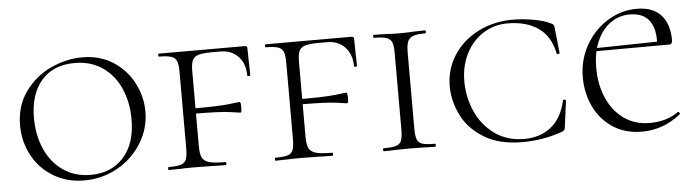

<svg xmlns="http://www.w3.org/2000/svg" viewBox="-38 -618 2774 769"><g transform="rotate(-5 1349.0 -234.0)"><path d="M37 -230Q37 -308 78 -365Q119 -422 181.5 -451Q244 -480 309 -480Q379 -480 432 -446Q485 -412 513.5 -357Q542 -302 542 -242Q542 -174 506 -115.5Q470 -57 408.5 -22.5Q347 12 275 12Q205 12 150.5 -21Q96 -54 66.5 -109.5Q37 -165 37 -230ZM484 -216Q484 -283 460 -338.5Q436 -394 389 -427Q342 -460 276 -460Q190 -460 142.5 -405Q95 -350 95 -254Q95 -186 119.5 -130Q144 -74 191 -41Q238 -8 302 -8Q385 -8 434.5 -63Q484 -118 484 -216Z M615 -12Q649 -12 665 -17Q681 -22 686.5 -36.5Q692 -51 692 -81V-387Q692 -417 686.5 -431Q681 -445 665 -450.5Q649 -456 615 -456Q613 -456 613 -462Q613 -468 615 -468H961Q971 -468 971 -460L972 -398Q973 -379 973 -350Q973 -347 967 -347Q961 -347 961 -350Q961 -397 934 -426Q907 -455 863 -455H829Q791 -455 773.5 -449.5Q756 -444 749.5 -430Q743 -416 743 -386V-85Q743 -53 750.5 -38.5Q758 -24 778.5 -18Q799 -12 844 -12Q847 -12 847 -6Q847 0 844 0Q809 0 790 -1L717 -2Q683 -2 666 -1L615 0Q613 0 613 -6Q613 -12 615 -12ZM723 -216V-237Q838 -237 877 -242Q916 -247 921 -247Q926 -247 926 -226Q926 -204 921 -204Q917 -204 878.5 -210Q840 -216 723 -216Z M1044 -12Q1078 -12 1094 -17Q1110 -22 1115.5 -36.5Q1121 -51 1121 -81V-387Q1121 -417 1115.5 -431Q1110 -445 1094 -450.5Q1078 -456 1044 -456Q1042 -456 1042 -462Q1042 -468 1044 -468H1390Q1400 -468 1400 -460L1401 -398Q1402 -379 1402 -350Q1402 -347 1396 -347Q1390 -347 1390 -350Q1390 -397 1363 -426Q1336 -455 1292 -455H1258Q1220 -455 1202.5 -449.5Q1185 -444 1178.5 -430Q1172 -416 1172 -386V-85Q1172 -53 1179.5 -38.5Q1187 -24 1207.5 -18Q1228 -12 1273 -12Q1276 -12 1276 -6Q1276 0 1273 0Q1238 0 1219 -1L1146 -2Q1112 -2 1095 -1L1044 0Q1042 0 1042 -6Q1042 -12 1044 -12ZM1152 -216V-237Q1267 -237 1306 -242Q1345 -247 1350 -247Q1355 -247 1355 -226Q1355 -204 1350 -204Q1346 -204 1307.5 -210Q1269 -216 1152 -216Z M1686 -12Q1689 -12 1689 -6Q1689 0 1686 0Q1659 0 1644 -1L1582 -2L1523 -1Q1507 0 1479 0Q1477 0 1477 -6Q1477 -12 1479 -12Q1514 -12 1530 -17Q1546 -22 1551.5 -36.5Q1557 -51 1557 -81V-387Q1557 -417 1551.5 -431Q1546 -445 1529.5 -450.5Q1513 -456 1479 -456Q1477 -456 1477 -462Q1477 -468 1479 -468L1523 -467Q1561 -465 1582 -465Q1607 -465 1645 -467L1686 -468Q1689 -468 1689 -462Q1689 -456 1686 -456Q1653 -456 1637 -450Q1621 -444 1615 -429.5Q1609 -415 1609 -385V-81Q1609 -50 1614.5 -36Q1620 -22 1635.5 -17Q1651 -12 1686 -12Z M2192 -451Q2199 -448 2201 -445Q2203 -442 2204 -434L2215 -331Q2215 -328 2209.5 -327Q2204 -326 2203 -330Q2189 -400 2140.5 -433.5Q2092 -467 2017 -467Q1963 -467 1919 -439Q1875 -411 1850 -361.5Q1825 -312 1825 -251Q1825 -188 1850 -130.5Q1875 -73 1925 -36.5Q1975 0 2045 0Q2108 0 2152 -34.5Q2196 -69 2212 -140Q2212 -143 2217 -143Q2219 -143 2221.5 -141.5Q2224 -140 2224 -139L2210 -33Q2209 -25 2207 -22Q2205 -19 2196 -15Q2119 12 2036 12Q1942 12 1881 -26Q1820 -64 1792.5 -121Q1765 -178 1765 -236Q1765 -304 1801 -360Q1837 -416 1900 -448Q1963 -480 2040 -480Q2078 -480 2121.5 -472.5Q2165 -465 2192 -451Z M2299 -225Q2299 -294 2331.5 -352.5Q2364 -411 2419 -445.5Q2474 -480 2538 -480Q2603 -480 2635.5 -443.5Q2668 -407 2668 -343Q2668 -326 2656 -326H2607Q2608 -333 2608 -347Q2608 -402 2583 -431Q2558 -460 2508 -460Q2465 -460 2430.5 -435.5Q2396 -411 2376 -365.5Q2356 -320 2356 -258Q2356 -191 2379.5 -137Q2403 -83 2447 -51.5Q2491 -20 2550 -20Q2620 -20 2666 -54H2667Q2670 -54 2672.5 -50.5Q2675 -47 2673 -44Q2602 12 2518 12Q2448 12 2398.5 -21.5Q2349 -55 2324 -109Q2299 -163 2299 -225ZM2342 -337 2619 -342V-326L2343 -325Z"/></g></svg>

Font: Cormorant Unicase Light
Style: Regular
Weight: 300
Designer: Christian Thalmann (Catharsis Fonts)
Foundry: Catharsis Fonts
Version: Version 4.000